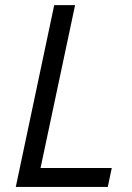

<svg xmlns="http://www.w3.org/2000/svg" viewBox="-20 -734 519 754"><path d="M42 0 192.9 -713.9H274.9L139.2 -74.2H418.9L403.3 0Z"/></svg>

Font: Open Sans
Style: Italic
Weight: 400
Italic angle: -12°
Designer: Monotype Design Team
Foundry: Monotype Imaging Inc.
Version: Version 3.000; ttfautohint (v1.8.4)